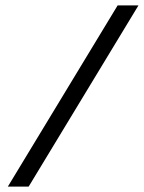

<svg xmlns="http://www.w3.org/2000/svg" viewBox="-20 -680 532 710"><path d="M492 -660H415L9 10H86Z"/></svg>

Font: Gamestation Text
Style: Italic
Weight: 400
Designer: Jonas Hecksher
Foundry: Jonas Hecksher, Playtypeª, e-types AS
Version: Version 1.003